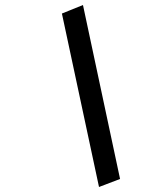

<svg xmlns="http://www.w3.org/2000/svg" viewBox="-20 -732 577 766"><path d="M375 14 227 -678 311 -712 459 -18Z"/></svg>

Font: Panefresco 400wt
Style: Italic
Weight: 400
Foundry: Campivisivi & Chank Co
Version: Version 1.001